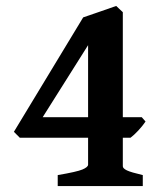

<svg xmlns="http://www.w3.org/2000/svg" viewBox="-20 -628 550 648"><path d="M471.2 -217.8Q460.9 -202.6 446.3 -187Q431.6 -171.4 420.4 -163.1H394.5V-66.9Q394.5 -59.6 408.2 -53Q421.9 -46.4 461.9 -37.1V0H174.8V-37.1Q238.8 -47.9 258.1 -55.9Q277.3 -64 277.3 -72.3V-163.1H46.9L26.9 -183.1L260.7 -569.3Q284.7 -577.6 317.6 -588.9Q350.6 -600.1 372.1 -607.9L394.5 -586.9V-232.4H458.5ZM277.3 -475.6 124 -232.4H277.3Z"/></svg>

Font: Namdhinggo ExtraBold
Style: Regular
Weight: 800
Designer: Victor Gaultney
Foundry: SIL International
Version: Version 3.001